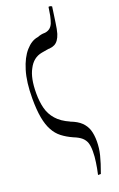

<svg xmlns="http://www.w3.org/2000/svg" viewBox="-180 -703 638 1032"><g transform="rotate(-20 139.0 -187.5)"><path d="M133.8 47.4Q98.6 31.7 72.8 11.7Q46.9 -8.3 30.8 -38.6Q14.2 -68.4 5.9 -113.3Q-2.4 -157.7 -2.4 -224.1Q-2.4 -317.4 17.1 -381.3Q36.6 -445.8 68.8 -481.9Q101.1 -518.6 137.2 -523.9Q137.2 -526.4 137.7 -523.9Q159.2 -532.7 180.7 -532.7Q181.6 -532.7 182.6 -532.7Q199.7 -535.2 210.7 -543.9Q221.7 -552.7 228.5 -568.4Q234.9 -585 240.2 -609.4Q244.1 -636.2 248 -657.2Q257.3 -659.7 267.1 -652.8Q260.7 -611.3 254.4 -564Q249.5 -527.3 242.7 -504.4Q230 -464.8 205.6 -452.6Q193.8 -446.8 176.3 -444.8Q172.9 -444.8 169.4 -444.8Q169.4 -444.8 129.9 -438Q79.1 -428.7 53.2 -377Q26.9 -329.6 26.9 -242.7Q26.9 -195.3 36.6 -157.2Q46.4 -118.7 72.8 -88.9Q98.6 -59.1 146.5 -38.1Q146.5 -38.1 146.5 -37.6Q185.5 -22.9 206.5 -2.4Q227.5 18.1 236.3 44.9Q245.1 72.3 245.1 110.4Q245.1 149.4 235.4 188Q225.6 227.5 205.1 283.2H189Q197.3 246.6 201.7 214.8Q206.5 184.6 206.5 153.3Q206.5 123 200.2 104.5Q193.8 86.4 178.7 72.8Q163.1 59.1 133.8 47.4Z"/></g></svg>

Font: Scarab Serif
Style: Condensed-Light
Weight: 300
Designer: John Roberts
Foundry: Scarab
Version: 1.0